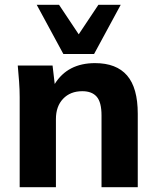

<svg xmlns="http://www.w3.org/2000/svg" viewBox="-20 -780 653 800"><path d="M62 0V-375Q62 -407 59.5 -440.5Q57 -474 54 -507H199L208 -430Q262 -517 376 -517Q465 -517 509.5 -465.5Q554 -414 554 -306V0H403V-299Q403 -354 383 -377Q363 -400 323 -400Q273 -400 243 -368.5Q213 -337 213 -284V0ZM244 -555 133 -760H226L308 -637L390 -760H483L372 -555Z"/></svg>

Font: Mulish ExtraBold
Style: Regular
Weight: 800
Designer: Vernon Adams
Foundry: Vernon Adams
Version: Version 3.603; ttfautohint (v1.8.3)